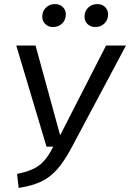

<svg xmlns="http://www.w3.org/2000/svg" viewBox="-20 -913 640 945"><path d="M331 -184Q295 -117 260 -78Q225 -39 181 -18.5Q137 2 72 12L64 -57Q135 -71 173 -99.5Q211 -128 242 -191H209L60 -689H155L276 -247L502 -689H600ZM188 -831Q188 -858 206 -875.5Q224 -893 251 -893Q274 -893 289 -878.5Q304 -864 304 -842Q304 -815 286 -797.5Q268 -780 241 -780Q218 -780 203 -794.5Q188 -809 188 -831ZM396 -831Q396 -858 414 -875.5Q432 -893 459 -893Q482 -893 497 -878.5Q512 -864 512 -842Q512 -815 494 -797.5Q476 -780 449 -780Q426 -780 411 -794.5Q396 -809 396 -831Z"/></svg>

Font: FiraGO
Style: Italic
Weight: 400
Italic angle: -8°
Designer: bBox Type GmbH
Foundry: bBox Type GmbH
Version: Version 1.001